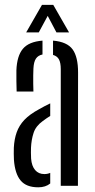

<svg xmlns="http://www.w3.org/2000/svg" viewBox="-20 -776 397 802"><path d="M38.2 -108.6Q37.7 -121.2 37.5 -134.2Q37.3 -147.2 37.8 -159.3Q39.7 -195.2 49.8 -223.5Q59.8 -251.9 82 -275.4Q104.3 -298.8 142.8 -319.5Q154.1 -326.2 166 -332.3Q177.9 -338.3 189.8 -344.2V-291.7Q182.6 -287.4 174.9 -282.1Q167.1 -276.8 158.3 -270.1Q129.5 -249.4 120.3 -220.9Q111 -192.5 109.5 -159.3Q109 -150.6 109.2 -138.4Q109.4 -126.1 109.9 -113.4Q112.4 -82.3 126.8 -65.6Q141.1 -48.9 165.3 -48.9Q178.8 -48.9 189.8 -53.9V-9.6Q170.6 6.4 139.7 6.4Q89.8 6.4 66.1 -22.1Q42.4 -50.5 38.2 -108.6ZM49.5 -393.6Q49 -411.9 48.5 -437.5Q48 -463.2 48.5 -482.5Q50.8 -542.5 75.6 -572.1Q100.4 -601.8 157.5 -606.3V-548.4Q139.4 -544.8 130.2 -531.3Q121 -517.9 119.6 -489.6Q119.1 -478.2 118.8 -461Q118.6 -443.9 118.8 -426.1Q119.1 -408.2 119.6 -393.6ZM233.8 0V-487.3Q233.8 -513 226.6 -527.2Q219.4 -541.5 201.5 -546.6V-606.3Q260.3 -601.3 283.3 -569.7Q306.2 -538 306.1 -472.8L305.5 0ZM89.3 -640.6 155.4 -755.8H202.4L268.5 -640.6H215.8L179.3 -709.7L141.9 -640.6Z"/></svg>

Font: Big Shoulders Stencil Thin
Style: Regular
Weight: 100
Designer: Patric King
Foundry: XO Type Co
Version: Version 2.001